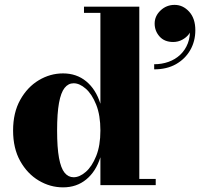

<svg xmlns="http://www.w3.org/2000/svg" viewBox="-20 -778 841 807"><path d="M245 9.5Q191 9.5 143 -19Q95 -47.5 65 -101Q35 -154.5 35 -229.5Q35 -304.5 65 -358.2Q95 -412 143 -440.8Q191 -469.5 245 -469.5Q302 -469.5 342.5 -436Q383 -402.5 402 -342V-724H333V-750H565.5V-26H634.5V0H402V-117Q383 -57 342.5 -23.8Q302 9.5 245 9.5ZM289.5 -33Q314.5 -33 340.5 -55.5Q366.5 -78 384.2 -122Q402 -166 402 -229.5Q402 -294 384.2 -338.2Q366.5 -382.5 340.5 -405.2Q314.5 -428 289.5 -428Q267 -428 251.5 -408.5Q236 -389 228 -345.5Q220 -302 220 -229.5Q220 -157.5 228 -114.2Q236 -71 251.5 -52Q267 -33 289.5 -33ZM628 -486.5V-508Q660 -508 688.2 -518Q716.5 -528 737.5 -547.8Q758.5 -567.5 769.5 -596Q780.5 -624.5 778 -662H784Q784.5 -648.5 774 -634.5Q763.5 -620.5 746 -611Q728.5 -601.5 708 -601.5Q671 -601.5 650.5 -624.8Q630 -648 630 -679Q630 -710.5 654.8 -734Q679.5 -757.5 714 -757.5Q749 -757.5 775 -729Q801 -700.5 801 -651Q801 -604.5 779.5 -567.2Q758 -530 719.5 -508.2Q681 -486.5 628 -486.5Z"/></svg>

Font: Bodoni Moda 9pt ExtraBold
Style: Regular
Weight: 800
Designer: Owen Earl
Foundry: indestructible type
Version: Version 2.005